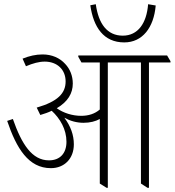

<svg xmlns="http://www.w3.org/2000/svg" viewBox="-20 -885 828 910"><path d="M569 -684C655 -684 709 -754 718 -859L682 -865C675 -775 634 -716 562 -716C488 -716 447 -772 434 -865L408 -860C423 -756 471 -684 569 -684ZM221 -88C285 -88 330 -133 330 -201C330 -245 315 -287 285 -327C312 -312 343 -303 376 -303C407 -303 433 -310 453 -321V-15L485 5H491V-589H648V-15L679 5H686V-589H788V-595L772 -622H351V-616L366 -589H453V-366C430 -346 400 -336 365 -336C322 -336 280 -350 249 -372C302 -403 325 -443 325 -489C325 -525 312 -558 289 -582C263 -611 225 -627 182 -627C150 -627 119 -620 87 -607L103 -571C136 -585 165 -593 192 -593C251 -593 291 -555 291 -499C291 -443 254 -404 154 -375L171 -340C191 -346 209 -352 225 -360C265 -323 295 -272 295 -213C295 -159 265 -125 212 -125C132 -125 83 -201 41 -321L14 -312C58 -182 115 -88 221 -88Z"/></svg>

Font: Noto Serif Devanagari Condensed ExtraLight
Style: Regular
Weight: 200
Width: 3
Designer: Universal Thirst, Indian Type Foundry and the Monotype Design Team
Foundry: Monotype Imaging Inc.
Version: Version 2.004